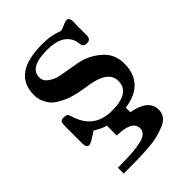

<svg xmlns="http://www.w3.org/2000/svg" viewBox="-192 -546 839 839"><g transform="rotate(-45 227.0 -127.0)"><path d="M38 -22V-128Q38 -147 42 -153.5Q46 -160 62 -160Q68 -160 72 -159Q76 -158 78.5 -157Q81 -156 83 -152Q85 -148 85.5 -146.5Q86 -145 88.5 -138Q91 -131 92 -128Q126 -31 231 -31Q343 -31 343 -104Q343 -165 240 -182Q239 -182 220.5 -185Q202 -188 191 -190Q180 -192 159 -197.5Q138 -203 124 -209.5Q110 -216 92 -226.5Q74 -237 63.5 -250Q53 -263 45.5 -281.5Q38 -300 38 -321Q38 -453 220 -453Q254 -453 275.5 -448.5Q297 -444 306.5 -440Q316 -436 321 -436Q328 -436 344.5 -444Q361 -452 370 -452Q387 -452 387 -425Q387 -422 386.5 -415.5Q386 -409 386 -407V-342Q386 -317 363 -317Q349 -317 343.5 -323Q338 -329 338 -338Q338 -347 333 -361.5Q328 -376 316 -389Q286 -420 219 -420H218Q109 -420 109 -359Q109 -336 130.5 -321Q152 -306 176.5 -301Q201 -296 238.5 -290Q276 -284 290 -280Q338 -267 376.5 -231.5Q415 -196 415 -139Q415 -17 283 2V30Q379 47 379 110Q379 131 367.5 146.5Q356 162 332 171.5Q308 181 284.5 187Q261 193 223 195.5Q185 198 159 198.5Q133 199 92 199H73V163H85Q173 163 218 152.5Q263 142 264 111Q264 61 169 60V0H173Q146 -6 113 -27H112Q66 5 55 5Q38 5 38 -22Z"/></g></svg>

Font: CMU Serif
Style: Bold
Weight: 700
Version: Version 0.7.0